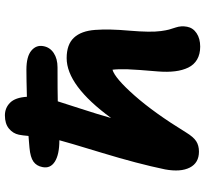

<svg xmlns="http://www.w3.org/2000/svg" viewBox="-46 -740 812 759"><g transform="rotate(-90 359.5 -360.0)"><path d="M140.1 21Q95.7 21 77.1 -15.1Q58.6 -51.3 69.8 -112.8Q92.3 -221.2 135.5 -363Q178.7 -504.9 185.1 -530.8Q128.4 -530.8 100.3 -548.8Q72.3 -566.9 79.1 -598.1Q83.5 -621.1 100.6 -633.3Q117.7 -645.5 154.8 -648.9Q162.1 -649.4 178 -650.9Q193.8 -652.3 202.1 -652.8Q204.1 -676.8 207 -690.9Q211.9 -714.4 231.2 -730.2Q250.5 -746.1 283.2 -746.1Q313 -746.1 333.5 -725.6Q354 -705.1 356.9 -659.2Q429.2 -661.1 463.9 -661.1Q516.1 -661.1 539.3 -641.6Q562.5 -622.1 557.1 -594.2Q552.7 -568.4 530 -553.2Q507.3 -538.1 473.1 -538.1Q376 -538.1 338.9 -537.1Q334.5 -522 311 -450.2Q287.6 -378.4 272.9 -326.2Q401.4 -502 509.8 -502Q563.5 -502 590.3 -473.4Q617.2 -444.8 621.3 -389.4Q625.5 -334 618.2 -252.9Q614.7 -211.4 614.3 -180.9Q613.8 -150.4 616.7 -129.4Q619.6 -108.4 622.6 -97.4Q625.5 -86.4 630.9 -70.8Q638.2 -49.3 633.8 -25.9Q629.4 -2.4 608.2 11.7Q586.9 25.9 555.2 25.9Q525.4 25.9 504.4 13.7Q483.4 1.5 472.4 -21.2Q461.4 -43.9 457.8 -73.5Q454.1 -103 457 -140.1Q464.4 -225.6 465.6 -261.2Q466.8 -296.9 463.9 -320.8Q430.7 -311.5 361.8 -233.6Q293 -155.8 215.8 -29.8Q198.2 -1 181.4 10Q164.6 21 140.1 21Z"/></g></svg>

Font: Shantell Sans Bouncy
Style: Bold Italic
Weight: 700
Italic angle: -11.31°
Designer: Stephen Nixon, Anya Danilova, Shantell Martin
Foundry: Arrow Type
Version: Version 1.006;[9816181b4]